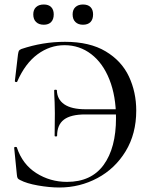

<svg xmlns="http://www.w3.org/2000/svg" viewBox="-20 -822 675 854"><path d="M70 -21Q61 -25 58.5 -29.5Q56 -34 55 -45L43 -165Q43 -168 48.5 -168.5Q54 -169 55 -166Q80 -91 141.5 -52Q203 -13 278 -13Q386 -13 441 -88.5Q496 -164 496 -297Q496 -394 467 -467.5Q438 -541 386 -581Q334 -621 267 -621Q202 -621 147 -580.5Q92 -540 57 -460Q56 -456 51 -457Q46 -458 46 -461L60 -580Q62 -592 64 -596Q66 -600 75 -604Q170 -636 269 -636Q379 -636 450 -593.5Q521 -551 553.5 -481.5Q586 -412 586 -330Q586 -227 539 -149.5Q492 -72 413.5 -30Q335 12 244 12Q200 12 149 3Q98 -6 70 -21ZM224 -319 223 -367Q221 -401 221 -420Q221 -423 227 -423Q233 -423 233 -420Q234 -380 266 -358Q298 -336 361 -336H551V-313H359Q295 -313 264.5 -290Q234 -267 234 -218Q234 -215 228.5 -215Q223 -215 223 -218ZM128 -758Q128 -779 140.5 -790.5Q153 -802 175 -802Q196 -802 207.5 -790.5Q219 -779 219 -758Q219 -736 207.5 -724Q196 -712 175 -712Q153 -712 140.5 -724Q128 -736 128 -758ZM303 -758Q303 -779 315.5 -790.5Q328 -802 349 -802Q371 -802 382.5 -790.5Q394 -779 394 -758Q394 -736 382.5 -724Q371 -712 349 -712Q328 -712 315.5 -724Q303 -736 303 -758Z"/></svg>

Font: Cormorant SC Medium
Style: Regular
Weight: 500
Designer: Christian Thalmann (Catharsis Fonts)
Foundry: Catharsis Fonts
Version: Version 4.000